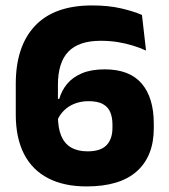

<svg xmlns="http://www.w3.org/2000/svg" viewBox="-20 -672 620 706"><path d="M298.5 13.5Q215 13.5 156.8 -16.8Q98.5 -47 68.2 -106Q38 -165 38 -251V-363.5Q38 -502 108.8 -577Q179.5 -652 318.5 -652Q378 -652 424 -641.5Q470 -631 502 -617L517 -486Q494.5 -496.5 469.2 -504.2Q444 -512 414.5 -517Q385 -522 350 -522Q270 -522 231.5 -482.2Q193 -442.5 193 -359.5V-246Q193 -201.5 205 -172.8Q217 -144 241.2 -129.8Q265.5 -115.5 302 -115.5Q350 -115.5 371.8 -138.2Q393.5 -161 393.5 -202V-214Q393.5 -241 385.2 -260Q377 -279 358 -289.5Q339 -300 305.5 -300Q278.5 -300 255.5 -291.2Q232.5 -282.5 215.8 -266.2Q199 -250 190 -227.5L173 -308.5H198Q206.5 -339 226.8 -363.5Q247 -388 281.2 -402.5Q315.5 -417 365 -417Q456 -417 500.8 -365Q545.5 -313 545.5 -217V-200.5Q545.5 -98 483.2 -42.2Q421 13.5 298.5 13.5Z"/></svg>

Font: Anek Telugu
Style: Bold
Weight: 700
Designer: Omkar Bhoir (Telugu), Yesha Goshar (Latin)
Foundry: Ek Type
Version: Version 1.003